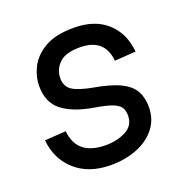

<svg xmlns="http://www.w3.org/2000/svg" viewBox="-105 -640 730 750"><g transform="rotate(-20 260.5 -265.0)"><path d="M234 12Q143 12 87 -37Q31 -86 23 -167L111 -173Q117 -118 150 -93Q183 -68 240 -68Q288 -68 324.5 -87Q361 -106 361 -148Q361 -168 352.5 -181.5Q344 -195 319 -204.5Q294 -214 244 -222Q163 -236 118.5 -270.5Q74 -305 74 -374Q74 -413 93.5 -451.5Q113 -490 157.5 -516Q202 -542 278 -542Q365 -542 416 -496Q467 -450 474 -372L386 -366Q377 -462 274 -462Q214 -462 188 -436Q162 -410 162 -374Q162 -340 187 -323.5Q212 -307 272 -296Q341 -284 379.5 -265Q418 -246 433.5 -218Q449 -190 449 -152Q449 -100 419.5 -63Q390 -26 341 -7Q292 12 234 12Z"/></g></svg>

Font: Geist Regular
Style: Italic
Weight: 400
Italic angle: -12°
Designer: Basement.studio, Andrés Briganti, Mateo Zaragoza
Foundry: Basement.studio, Vercel, Andrés Briganti, Guido Ferreyra, Mateo Zaragoza
Version: Version 1.500; ttfautohint (v1.8.4.7-5d5b)